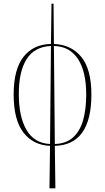

<svg xmlns="http://www.w3.org/2000/svg" viewBox="-20 -780 569 1040"><path d="M248 240 251 10Q159 6 106.5 -62.5Q54 -131 54 -268Q54 -405 107.5 -472.5Q161 -540 256 -542L259 -760H270L272 -542Q366 -538 420.5 -471.5Q475 -405 475 -268Q475 5 277 10L280 240ZM447 -268Q447 -393 402 -461Q357 -529 272 -531L277 0Q338 -2 375.5 -35.5Q413 -69 430 -128.5Q447 -188 447 -268ZM82 -268Q82 -147 124 -75.5Q166 -4 251 0L256 -531Q166 -527 123.5 -458.5Q81 -390 82 -268Z"/></svg>

Font: Noto Serif Display SemiCondensed Thin
Style: Regular
Weight: 100
Width: 4
Designer: Monotype Design Team
Foundry: Monotype Imaging Inc.
Version: Version 2.009